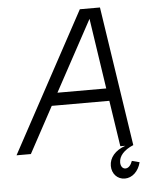

<svg xmlns="http://www.w3.org/2000/svg" viewBox="-86 -749 772 960"><g transform="rotate(-5 300.0 -268.5)"><path d="M-28 0H44L169 -231H458L493 0H518C466 18 437 53 437 94C437 133 464 163 502 163C539 163 571 133 582 88L544 78C536 100 524 113 509 113C495 113 485 100 485 81C485 49 510 20 558 0L452 -700H351ZM203 -294 395 -648 448 -294Z"/></g></svg>

Font: Uncut Sans Book Italic
Style: Regular
Weight: 350
Italic angle: -11°
Designer: Kasper Nordkvist
Foundry: UNCUT.wtf
Version: Version 1.304;Glyphs 3.2 (3246)